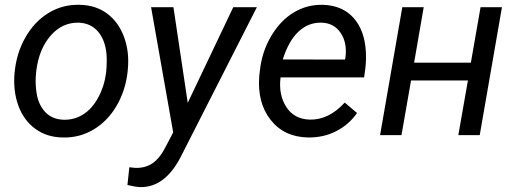

<svg xmlns="http://www.w3.org/2000/svg" viewBox="-20 -558 2131 793"><path d="M33.7 0ZM308.6 -538.1Q375 -537.1 422.4 -502Q469.7 -466.8 492.4 -405Q515.1 -343.3 507.8 -270L506.8 -259.3Q497.6 -182.1 460.9 -119.9Q424.3 -57.6 366.2 -22.9Q308.1 11.7 238.8 9.8Q172.9 8.8 125.2 -26.4Q77.6 -61.5 55.7 -122.1Q33.7 -182.6 40 -255.4Q47.4 -337.4 84.5 -402.8Q121.6 -468.3 179.9 -504.2Q238.3 -540 308.6 -538.1ZM128.9 -254.9Q125.5 -224.1 128.9 -190.9Q133.8 -133.3 163.3 -99.1Q192.9 -64.9 242.2 -63.5Q286.1 -62 323.2 -85.2Q360.4 -108.4 385.7 -155.3Q411.1 -202.1 418.5 -259.3Q422.4 -304.2 419.9 -335Q414.1 -394 384.3 -428.2Q354.5 -462.4 305.2 -464.4Q236.8 -465.8 189 -410.6Q141.1 -355.5 129.9 -266.1Z M550.8 0ZM755.4 -133.3 943.4 -528.3H1041L727.5 87.9Q662.1 216.3 559.6 214.8Q541.5 214.4 506.3 206.1L514.2 132.8L537.1 135.3Q579.1 137.2 609.6 116.5Q640.1 95.7 663.6 49.3L695.3 -11.2L604 -528.3H696.3Z M1042 0ZM1252 9.8Q1153.3 7.8 1097.7 -63Q1042 -133.8 1050.8 -244.1L1053.2 -265.1Q1061.5 -343.8 1099.9 -408.7Q1138.2 -473.6 1193.4 -506.6Q1248.5 -539.6 1312.5 -538.1Q1394 -536.1 1440.4 -483.9Q1486.8 -431.6 1491.2 -342.3Q1492.7 -310.5 1489.3 -278.8L1483.9 -238.3H1138.7Q1129.9 -166.5 1162.4 -116.2Q1194.8 -65.9 1259.3 -64Q1337.4 -62 1403.8 -134.3L1454.6 -91.3Q1421.4 -43.5 1368.9 -16.4Q1316.4 10.7 1252 9.8ZM1308.1 -464.4Q1253.4 -465.8 1212.6 -427.2Q1171.9 -388.7 1147.9 -312.5L1404.8 -312L1406.7 -319.8Q1414.6 -381.3 1387 -422.1Q1359.4 -462.9 1308.1 -464.4Z M1961.4 0H1873L1912.6 -225.6H1677.7L1638.2 0H1549.8L1641.6 -528.3H1730L1690.4 -299.3H1924.8L1964.8 -528.3H2053.2Z"/></svg>

Font: Roboto
Style: Italic
Weight: 400
Italic angle: -12°
Designer: Google
Version: Version 2.134; 2016; ttfautohint (v1.6)